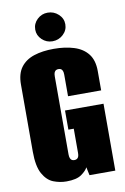

<svg xmlns="http://www.w3.org/2000/svg" viewBox="-88 -818 570 879"><g transform="rotate(-10 197.5 -378.0)"><path d="M149 10Q118 10 88.5 -1.5Q59 -13 39.5 -48Q20 -83 20 -151V-463Q20 -513 42 -542.5Q64 -572 103.5 -585Q143 -598 196 -598Q249 -598 290 -585Q331 -572 354 -542.5Q377 -513 377 -463V-373H223V-473Q223 -485 220 -491.5Q217 -498 212.5 -500.5Q208 -503 201 -503Q195 -503 190 -500.5Q185 -498 182 -491.5Q179 -485 179 -473V-110Q179 -99 182 -92Q185 -85 190 -82.5Q195 -80 201 -80Q211 -80 217 -86.5Q223 -93 223 -110V-222H198V-311H377V0H257L249 -38Q249 -38 249 -38Q249 -38 249 -38Q242 -23 219 -6.5Q196 10 149 10ZM197 -633Q169 -633 148.5 -652.5Q128 -672 128 -699Q128 -727 148.5 -746.5Q169 -766 197 -766Q226 -766 247 -746.5Q268 -727 268 -700Q268 -672 247 -652.5Q226 -633 197 -633Z"/></g></svg>

Font: Alumni Sans Thin Black
Style: Regular
Weight: 900
Version: Version 1.018